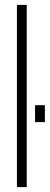

<svg xmlns="http://www.w3.org/2000/svg" viewBox="-20 -763 203 783"><path d="M49 0V-743H89V0ZM123 -265V-334H163V-265Z"/></svg>

Font: Saira UltraCondensed ExtraLight
Style: Regular
Weight: 250
Width: 1
Designer: Hector Gatti with collaboration of the Omnibus-Type team
Foundry: Omnibus-Type
Version: Version 1.101